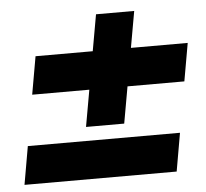

<svg xmlns="http://www.w3.org/2000/svg" viewBox="-44 -656 676 631"><g transform="rotate(-5 294.0 -341.0)"><path d="M12 -72 34 -198H536L514 -72ZM230 -244 295 -610H421L356 -244ZM63 -365 85 -490H587L565 -365Z"/></g></svg>

Font: DM Sans 28pt Black
Style: Italic
Weight: 900
Italic angle: -10°
Version: Version 4.004;gftools[0.9.30]